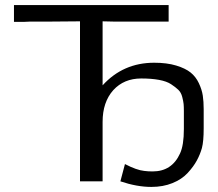

<svg xmlns="http://www.w3.org/2000/svg" viewBox="-20 -714 859 756"><path d="M35 -628V-694H644V-629H428L384 -630V-378Q465 -467 587 -467Q637 -467 673.5 -456Q710 -445 730.5 -428.5Q751 -412 763 -386.5Q775 -361 778.5 -337.5Q782 -314 782 -284V-209Q782 -157 775 -131Q768 -106 755 -82Q742 -58 719 -33Q696 -8 659 7Q622 22 576 22Q519 22 454 0L472 -68Q518 -44 548 -41Q563 -39 581 -39Q657 -39 689 -110Q704 -142 704 -206V-277Q704 -294 703 -304.5Q702 -315 697.5 -332.5Q693 -350 682 -360.5Q671 -371 653.5 -382.5Q636 -394 606 -399.5Q576 -405 536 -405Q468 -405 426 -359Q384 -312 384 -234V0H295V-630L177 -629H99L77 -628Z"/></svg>

Font: CMU Sans Serif
Style: Medium
Weight: 500
Version: Version 0.7.0